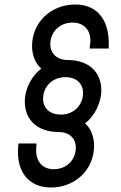

<svg xmlns="http://www.w3.org/2000/svg" viewBox="-20 -783 538 851"><path d="M206 48C315 48 397 -33 397 -137C397 -178 382 -215 357 -236C396 -266 429 -323 429 -384C429 -464 372 -517 281 -517C233 -517 203 -545 203 -587C203 -642 245 -683 302 -683C355 -683 389 -644 379 -583L377 -568H462V-578C466 -689 416 -763 313 -763C205 -763 122 -683 122 -579C122 -542 135 -503 163 -479C124 -450 90 -394 90 -332C90 -251 147 -198 239 -198C286 -198 316 -171 316 -129C316 -74 275 -33 218 -33C163 -33 135 -74 141 -133L142 -147H62L61 -137C50 -27 103 48 206 48ZM250 -275C202 -275 171 -302 171 -345C171 -400 213 -441 270 -441C318 -441 348 -413 348 -371C348 -316 306 -275 250 -275Z"/></svg>

Font: Mohave
Style: Italic
Weight: 400
Italic angle: -8°
Designer: Gumpita Rahayu
Foundry: Tokotype
Version: Version 2.002;PS 002.002;hotconv 1.0.88;makeotf.lib2.5.64775